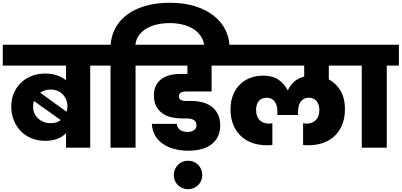

<svg xmlns="http://www.w3.org/2000/svg" viewBox="-34 -1062 2889 1381"><path d="M441 -105Q417 -78 378 -63.5Q339 -49 291 -49Q238 -49 193.5 -67Q149 -85 116.5 -118Q84 -151 65.5 -196.5Q47 -242 47 -296Q47 -348 65.5 -391.5Q84 -435 116.5 -466.5Q149 -498 193.5 -515.5Q238 -533 291 -533Q337 -533 374.5 -520.5Q412 -508 441 -485V-590H-14V-740H701V-590H615V0H441ZM329 -418Q287 -418 255 -395L445 -258Q451 -276 451 -296Q451 -321 442.5 -343.5Q434 -366 418 -382.5Q402 -399 379.5 -408.5Q357 -418 329 -418ZM330 -176Q373 -176 403 -198L210 -336Q204 -318 204 -296Q204 -268 214 -246Q224 -224 241.5 -208.5Q259 -193 281.5 -184.5Q304 -176 330 -176Z M941 0H761V-590H673V-740H762Q766 -805 796 -860.5Q826 -916 880 -956.5Q934 -997 1011.5 -1019.5Q1089 -1042 1188 -1042Q1290 -1042 1369.5 -1017Q1449 -992 1504 -948.5Q1559 -905 1588 -846Q1617 -787 1617 -718V-701H1436V-715Q1436 -759 1416 -793Q1396 -827 1362 -850Q1328 -873 1283 -884.5Q1238 -896 1188 -896Q1140 -896 1097 -886.5Q1054 -877 1020.5 -857.5Q987 -838 965.5 -808.5Q944 -779 940 -740H1028V-590H941Z M1000 -740H1591V-590H1488V-404H1302Q1282 -404 1267.5 -396.5Q1253 -389 1253 -370Q1253 -352 1266 -344Q1279 -336 1298 -336H1342Q1381 -336 1418.5 -327Q1456 -318 1485 -297.5Q1514 -277 1532 -243Q1550 -209 1550 -159Q1550 -75 1490.5 -26.5Q1431 22 1319 22Q1266 22 1219.5 9.5Q1173 -3 1138 -27Q1103 -51 1082 -87Q1061 -123 1058 -171H1238Q1239 -155 1246 -144Q1253 -133 1263.5 -126Q1274 -119 1287 -116Q1300 -113 1314 -113Q1343 -113 1361 -125.5Q1379 -138 1379 -161Q1379 -210 1309 -210H1275Q1248 -210 1213 -215.5Q1178 -221 1147 -238.5Q1116 -256 1094.5 -289Q1073 -322 1073 -377Q1073 -416 1087 -445Q1101 -474 1126 -492.5Q1151 -511 1184.5 -520.5Q1218 -530 1256 -530H1314V-590H1000Z M1318 299Q1297 299 1278 291Q1259 283 1245.5 269.5Q1232 256 1224 237.5Q1216 219 1216 198Q1216 176 1224 157Q1232 138 1245.5 124Q1259 110 1278 102Q1297 94 1318 94Q1362 94 1391.5 124Q1421 154 1421 198Q1421 219 1413 237.5Q1405 256 1391 269.5Q1377 283 1358.5 291Q1340 299 1318 299Z M2181 -17Q2175 -17 2166.5 -17.5Q2158 -18 2146 -19V-175Q2154 -174 2161 -173.5Q2168 -173 2173 -173Q2212 -173 2237.5 -198Q2263 -223 2263 -271Q2263 -310 2243.5 -334.5Q2224 -359 2187 -359Q2166 -359 2151 -350.5Q2136 -342 2127 -328.5Q2118 -315 2114 -297.5Q2110 -280 2110 -262V-235H1961V-262Q1961 -280 1957 -297.5Q1953 -315 1944 -328.5Q1935 -342 1920.5 -350.5Q1906 -359 1885 -359Q1847 -359 1827.5 -335Q1808 -311 1808 -271Q1808 -223 1833.5 -198Q1859 -173 1898 -173Q1903 -173 1910 -173.5Q1917 -174 1925 -175V-19Q1913 -18 1904 -17.5Q1895 -17 1890 -17Q1825 -17 1775.5 -36Q1726 -55 1692.5 -89.5Q1659 -124 1641.5 -171Q1624 -218 1624 -274Q1624 -337 1644 -383Q1664 -429 1696.5 -459Q1729 -489 1771 -503.5Q1813 -518 1858 -518Q1928 -518 1969.5 -488.5Q2011 -459 2034 -414H2037Q2054 -449 2082 -474.5Q2110 -500 2154 -511V-590H1563V-740H2508V-590H2331V-491Q2382 -464 2414.5 -411Q2447 -358 2447 -274Q2447 -218 2429.5 -171Q2412 -124 2378.5 -89.5Q2345 -55 2295 -36Q2245 -17 2181 -17Z M2568 -590H2480V-740H2835V-590H2748V0H2568Z"/></svg>

Font: SVN-Poppins ExtraBold
Style: Regular
Weight: 800
Designer: Ninad Kale (Devanagari), Jonny Pinhorn (Latin)
Foundry: Indian Type Foundry
Version: Version 3.002 2017; ttfautohint (v1.8.3)